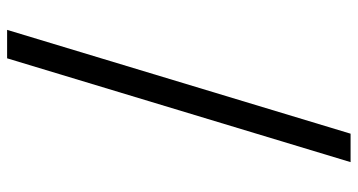

<svg xmlns="http://www.w3.org/2000/svg" viewBox="-253 -610 1006 540"><g transform="rotate(90 250.0 -340.0)"><path d="M64 143 356 -823H436L144 143Z"/></g></svg>

Font: Iosevka Curly Slab
Style: Regular
Weight: 400
Monospace: yes
Designer: Belleve Invis
Foundry: Belleve Invis
Version: Version 22.1.2; ttfautohint (v1.8.4)